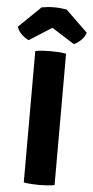

<svg xmlns="http://www.w3.org/2000/svg" viewBox="-85 -953 480 994"><g transform="rotate(5 155.0 -455.5)"><path d="M77.5 -683Q96.5 -687 119.8 -688Q143 -689 157.5 -689Q173.5 -689 195.5 -688Q217.5 -687 237.5 -683V0Q217.5 3.5 195.5 4.8Q173.5 6 157.5 6Q143 6 119.8 4.8Q96.5 3.5 77.5 0ZM221 -911 334.5 -800.5Q327.5 -777 308 -759.5Q288.5 -742 273 -736L155.5 -810.5L38.5 -736Q23 -742 3.5 -759.5Q-16 -777 -23.5 -800.5L90.5 -911Q104 -913.5 121 -915.2Q138 -917 155.5 -917Q173 -917 190 -915.2Q207 -913.5 221 -911Z"/></g></svg>

Font: Signika
Style: Bold
Weight: 700
Designer: Anna Giedry
Foundry: Anna Giedry
Version: Version 2.001